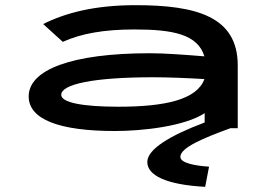

<svg xmlns="http://www.w3.org/2000/svg" viewBox="-20 -496 1040 743"><path d="M425 11C531 11 694 -7 772 -58V-22C639 28 550 81 550 131C550 182 622 219 774 227L789 149C730 145 678 134 678 111C678 75 768 38 872 0H900V-243C900 -432 740 -476 504 -476C346 -476 233 -446 147 -403L223 -334C293 -366 382 -382 500 -382C650 -382 745 -363 771 -278C696 -284 618 -290 561 -290C254 -290 91 -225 91 -123C91 -34 209 11 425 11ZM217 -129C217 -170 341 -197 573 -197C629 -197 705 -194 771 -190C742 -110 618 -83 438 -83C300 -83 217 -99 217 -129Z"/></svg>

Font: Inconsolata UltraExpanded
Style: Bold
Weight: 700
Width: 9
Monospace: yes
Designer: Raph Levien, Cyreal, Brenton Simpson
Foundry: Raph Levien, Cyreal, Google
Version: Version 3.100